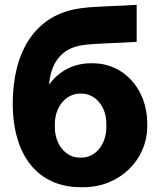

<svg xmlns="http://www.w3.org/2000/svg" viewBox="-20 -766 665 798"><path d="M315 12H328C475 12 592 -100 592 -242V-253C592 -395 495 -503 366 -503H357C285 -503 224 -470 184 -414C190 -499 232 -565 321 -578C372 -586 479 -587 548 -592V-746C482 -741 376 -740 318 -732C120 -707 33 -543 33 -336C33 -118 139 12 315 12ZM310 -111C254 -111 208 -165 208 -237V-251C208 -323 255 -377 313 -377H318C376 -377 422 -324 422 -252V-237C422 -165 376 -111 319 -111Z"/></svg>

Font: Fixel Display ExtraBold
Style: Regular
Weight: 800
Designer: AlfaBravo + MacPaw
Foundry: Kyrylo Tkachov, Marchela Mozhyna, Serhii Makarenko, Maria Weinstein, Zakhar Kryvoshyya
Version: Version 1.211